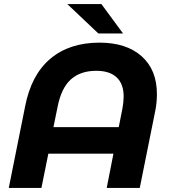

<svg xmlns="http://www.w3.org/2000/svg" viewBox="-20 -921 836 941"><path d="M749 -460Q749 -417 741 -378L665 0H503L536 -168H217L183 0H23L103 -399Q133 -554 226.5 -633Q320 -712 468 -712Q599 -712 674 -645.5Q749 -579 749 -460ZM562 -298 580 -389Q586 -421 586 -448Q586 -510 551.5 -542Q517 -574 452 -574Q374 -574 327 -531.5Q280 -489 262 -396L242 -298ZM310 -901H477L583 -757H462Z"/></svg>

Font: Montserrat Alternates
Style: Bold Italic
Weight: 700
Italic angle: -11.3°
Designer: Julieta Ulanovsky
Foundry: Julieta Ulanovsky
Version: Version 7.200